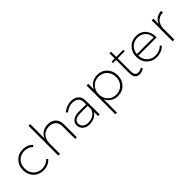

<svg xmlns="http://www.w3.org/2000/svg" viewBox="190 -1959 3371 3371"><g transform="rotate(-45 1875.5 -274.0)"><path d="M464.8 -418.9Q397 -481.9 304.2 -481.9Q210 -481.9 149.4 -420.2Q88.9 -358.4 88.9 -261.2Q88.9 -162.6 149.4 -100.3Q210 -38.1 304.2 -38.1Q356.4 -38.1 400.1 -56.9Q443.8 -75.7 474.1 -110.8L499 -84Q464.4 -43 414.1 -21Q363.8 1 303.2 1Q192.4 1 120.1 -72.3Q47.9 -145.5 47.9 -259.8Q47.9 -374 120.4 -448Q192.9 -522 303.2 -522Q416 -522 488.8 -449.2Z M923.8 -522Q1018.6 -522 1072 -467.8Q1125.5 -413.6 1125.5 -317.9V0H1083.5V-310.1Q1083.5 -390.1 1038.6 -435.1Q993.7 -480 913.6 -480Q817.4 -478 763.4 -417.7Q709.5 -357.4 709.5 -254.9V0H667.5V-742.2H709.5V-384.8Q735.8 -450.7 790.5 -485.6Q845.2 -520.5 923.8 -522Z M1692.4 0H1651.4L1650.4 -103Q1586.9 1 1442.4 1Q1365.7 1 1318.1 -42.2Q1270.5 -85.4 1270.5 -151.9Q1270.5 -216.8 1322.3 -254.4Q1374 -292 1464.4 -292H1649.4V-342.8Q1648.4 -410.2 1609.1 -447Q1569.8 -483.9 1493.2 -483.9Q1407.7 -483.9 1318.4 -416L1298.3 -448.2Q1348.6 -484.9 1396 -503.4Q1443.4 -522 1499.5 -522Q1590.3 -522 1639.9 -475.1Q1689.5 -428.2 1690.4 -346.2ZM1448.2 -37.1Q1522.9 -37.1 1575 -70.1Q1627 -103 1650.4 -169.9V-254.9H1468.3Q1391.6 -254.9 1351.1 -228.8Q1310.5 -202.6 1310.5 -152.8Q1310.5 -100.6 1347.9 -68.8Q1385.3 -37.1 1448.2 -37.1Z M2151.4 -522Q2260.7 -522 2331.5 -448.2Q2402.3 -374.5 2402.3 -259.8Q2402.3 -145.5 2331.8 -72.3Q2261.2 1 2151.4 1Q2075.7 1 2017.8 -35.6Q1960 -72.3 1930.2 -136.2V193.8H1888.2V-521H1930.2V-383.8Q1960 -448.2 2017.8 -485.1Q2075.7 -522 2151.4 -522ZM2145.5 -38.1Q2239.7 -38.1 2300.5 -100.6Q2361.3 -163.1 2361.3 -259.8Q2361.3 -356.4 2300.5 -419.7Q2239.7 -482.9 2145.5 -482.9Q2051.8 -482.9 1991 -419.7Q1930.2 -356.4 1930.2 -259.8Q1930.2 -163.1 1991 -100.6Q2051.8 -38.1 2145.5 -38.1Z M2783.2 -69.8 2799.3 -36.1Q2745.6 1 2690.4 1Q2633.8 2 2603 -34.9Q2572.3 -71.8 2572.3 -144V-472.2H2496.1V-507.8H2572.3V-637.2H2612.3V-507.8H2789.1V-472.2H2612.3V-148.9Q2612.3 -93.8 2633.3 -66.4Q2654.3 -39.1 2695.3 -40Q2741.2 -40 2783.2 -69.8Z M3114.7 -522Q3228 -522 3293.7 -446.5Q3359.4 -371.1 3356.9 -249H2901.9Q2906.2 -154.3 2966.1 -95.7Q3025.9 -37.1 3117.2 -37.1Q3170.4 -37.1 3215.8 -55.7Q3261.2 -74.2 3293 -108.9L3316.9 -82Q3280.3 -42.5 3228.3 -20.8Q3176.3 1 3114.7 1Q3004.4 1 2932.6 -72.3Q2860.8 -145.5 2860.8 -259.8Q2860.8 -374 2932.6 -448Q3004.4 -522 3114.7 -522ZM2902.8 -286.1H3318.8Q3313 -375.5 3258.1 -429.7Q3203.1 -483.9 3114.7 -483.9Q3026.9 -483.9 2968.5 -429.4Q2910.2 -375 2902.8 -286.1Z M3547.9 -390.1Q3572.8 -453.1 3622.3 -486.8Q3671.9 -520.5 3741.7 -522V-479Q3656.2 -479 3605.5 -426.5Q3554.7 -374 3547.9 -282.2V0H3505.9V-521H3547.9Z"/></g></svg>

Font: Montserrat-Arabic ExtraLight
Style: Regular
Weight: 275
Designer: Mohamed Gaber
Foundry: Kief Type Foundry
Version: Version 5.008;PS 005.008;hotconv 1.0.88;makeotf.lib2.5.64775